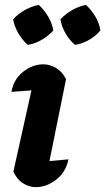

<svg xmlns="http://www.w3.org/2000/svg" viewBox="-20 -760 432 788"><path d="M261 -106Q250 -53 210.5 -22.5Q171 8 128 8Q99 8 74 -8Q49 -24 35 -56L109 -389Q87 -387 67.5 -386Q48 -385 27 -383Q36 -435 75 -465.5Q114 -496 157 -496Q186 -496 211 -480.5Q236 -465 251 -435L183 -99Q223 -102 261 -106ZM139 -740Q162 -719 178 -691.5Q194 -664 199 -635Q179 -613 151 -596.5Q123 -580 94 -576Q72 -595 55.5 -623Q39 -651 34 -681Q54 -703 81.5 -718.5Q109 -734 139 -740ZM333 -740Q356 -718 372 -691Q388 -664 392 -635Q373 -612 345 -596Q317 -580 288 -576Q266 -594 249.5 -622Q233 -650 228 -681Q249 -703 276 -718.5Q303 -734 333 -740Z"/></svg>

Font: Piazzolla
Style: Bold Italic
Weight: 700
Italic angle: -11.3°
Designer: Juan Pablo del Peral
Foundry: Huerta Tipografica
Version: Version 1.330